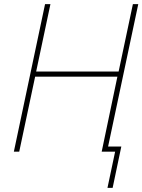

<svg xmlns="http://www.w3.org/2000/svg" viewBox="-20 -734 689 929"><path d="M500 175 537 0H472L548 -363H150L73 0H47L198 -714H224L155 -388H554L623 -714H649L503 -25H567L525 175Z"/></svg>

Font: Noto Sans Disp Thin
Style: Italic
Weight: 100
Italic angle: -12°
Designer: Monotype Design Team
Foundry: Monotype Imaging Inc.
Version: Version 2.000;GOOG;noto-source:20170915:90ef993387c0